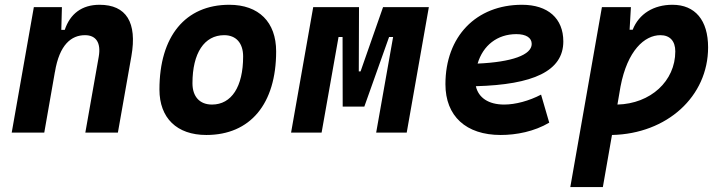

<svg xmlns="http://www.w3.org/2000/svg" viewBox="-20 -547 2970 792"><path d="M28.3 0H162.6L206.5 -250.5V-249.5C225.1 -363.8 274.9 -401.9 330.6 -401.9C376 -401.9 397.5 -371.1 387.2 -312.5L332 0H466.3L522 -315.4C546.4 -454.6 501 -527.3 390.6 -527.3C317.4 -527.3 269 -489.7 247.1 -423.8H232.9L235.4 -517.6H119.6Z M831.1 9.8C1012.2 9.8 1119.1 -118.2 1119.1 -335C1119.1 -456.1 1047.4 -527.3 925.8 -527.3C744.6 -527.3 637.7 -397.5 637.7 -177.7C637.7 -60.1 709.5 9.8 831.1 9.8ZM854.5 -115.7C803.7 -115.7 773.9 -148.4 773.9 -203.6C773.9 -328.1 822.8 -401.9 904.8 -401.9C954.1 -401.9 982.9 -369.1 982.9 -314C982.9 -189.5 935.1 -115.7 854.5 -115.7Z M1180.7 0H1306.6L1376.5 -394.5H1393.1L1393.6 -107.4H1482.9L1585 -394.5H1601.6L1531.7 0H1657.7L1749 -517.6H1560.1L1467.3 -252.4H1460L1460.9 -517.6H1272Z M2059.6 -115.7C1995.6 -115.7 1953.6 -143.6 1942.9 -191.4C2178.7 -197.8 2303.7 -253.4 2303.7 -376C2303.7 -471.2 2240.2 -527.3 2133.3 -527.3C1943.8 -527.3 1817.4 -396.5 1817.4 -199.7C1817.4 -67.9 1902.3 9.8 2045.4 9.8C2109.9 9.8 2183.6 -4.4 2245.6 -41L2211.9 -156.7C2162.6 -130.9 2106.4 -115.7 2059.6 -115.7ZM1950.2 -284.7C1972.2 -359.4 2031.2 -406.2 2109.9 -406.2C2150.4 -406.2 2173.3 -391.1 2173.3 -365.7C2173.3 -320.3 2091.3 -291 1950.2 -284.7Z M2466.8 224.6 2504.4 9.8C2731.4 4.9 2900.9 -148.9 2900.9 -351.6C2900.9 -463.9 2847.2 -527.3 2753.9 -527.3C2676.3 -527.3 2615.7 -490.2 2589.8 -424.3H2577.1L2582.5 -517.6H2462.9L2332.5 224.6ZM2526.9 -115.7 2539.6 -189.9C2567.9 -338.4 2638.7 -401.9 2704.1 -401.9C2743.2 -401.9 2765.6 -377.9 2765.6 -335C2765.6 -212.4 2663.6 -119.1 2526.9 -115.7Z"/></svg>

Font: Cascadia Mono PL
Style: Bold Italic
Weight: 700
Italic angle: -10°
Monospace: yes
Designer: Aaron Bell
Foundry: Saja Typeworks
Version: Version 2404.023